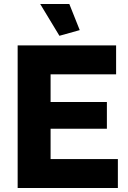

<svg xmlns="http://www.w3.org/2000/svg" viewBox="-20 -936 639 956"><path d="M67.9 0V-710H558.1V-565.9H231.9V-428.2H512.2V-294.9H231.9V-144H566.9V0ZM180.2 -916H325.2L377 -786.1L275.9 -757.8Z"/></svg>

Font: Raleway ExtraBold
Style: Regular
Weight: 800
Designer: Matt McInerney, Pablo Impallari, Rodrigo Fuenzalida
Foundry: Matt McInerney, Pablo Impallari, Rodrigo Fuenzalida
Version: Version 3.000g; ttfautohint (v1.5) -l 8 -r 28 -G 28 -x 14 -D